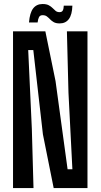

<svg xmlns="http://www.w3.org/2000/svg" viewBox="-20 -960 513 980"><path d="M46.5 0V-800H211.5L263.5 -546L325 -96H349.5L329.5 -487L321.5 -800H426.5V0H254L199 -274.5L150 -704.5H124L142.5 -303L151 0ZM305.5 -931H349.5Q348 -885 331.5 -862.8Q315 -840.5 284.5 -840.5Q265.5 -840.5 254.2 -847Q243 -853.5 235.2 -861.8Q227.5 -870 219.2 -876.2Q211 -882.5 197.5 -882.5Q184.5 -882.5 179.2 -872.8Q174 -863 172 -845.5H128Q132 -894.5 149.2 -917Q166.5 -939.5 197.5 -939.5Q217 -939.5 228.8 -933.2Q240.5 -927 248.5 -918.8Q256.5 -910.5 264.2 -904.2Q272 -898 284 -898Q296 -898 300.5 -906.5Q305 -915 305.5 -931Z"/></svg>

Font: Big Shoulders Display Thin
Style: Bold
Weight: 700
Version: Version 2.002